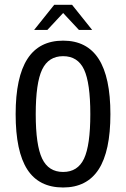

<svg xmlns="http://www.w3.org/2000/svg" viewBox="-20 -790 540 821"><path d="M366.2 -301.8Q366.2 -435.5 339.4 -492.7Q312.5 -549.8 250 -549.8Q187.5 -549.8 160.2 -492.7Q132.8 -435.5 132.8 -301.8Q132.8 -168.9 160.2 -111.8Q187.5 -54.7 250 -54.7Q312.5 -54.7 339.4 -111.8Q366.2 -168.9 366.2 -301.8ZM452.1 -301.8Q452.1 -143.6 401.9 -65.9Q351.6 11.7 250 11.7Q146.5 11.7 96.7 -65.4Q46.9 -142.6 46.9 -301.8Q46.9 -460 97.2 -538.1Q147.5 -616.2 250 -616.2Q351.6 -616.2 401.9 -538.1Q452.1 -460 452.1 -301.8ZM211.9 -769.5H288.1L374 -662.1H317.4L250 -734.4L182.6 -662.1H126Z"/></svg>

Font: BabelStone Shapes
Style: Regular
Weight: 400
Designer: Andrew West
Foundry: BabelStone
Version: Version 15.0.0 September 13, 2022